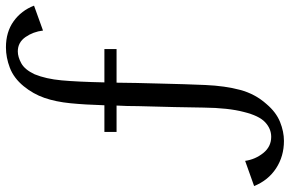

<svg xmlns="http://www.w3.org/2000/svg" viewBox="-284 -584 1000 663"><g transform="rotate(-90 216.5 -253.0)"><path d="M188 167Q160 200 126.5 213.5Q93 227 61 227Q8 227 -33.5 200Q-75 173 -95 124L-8 93Q-3 128 19 155.5Q41 183 75 183Q103 183 125.5 162Q148 141 161 88Q175 35 176 -51Q177 -137 181 -276Q181 -296 181.5 -314.5Q182 -333 183 -351H92V-393H184Q186 -460 191 -510.5Q196 -561 209.5 -600Q223 -639 250 -672Q278 -706 313.5 -719.5Q349 -733 384 -733Q437 -733 474 -706.5Q511 -680 528 -636L442 -605Q438 -639 419.5 -665.5Q401 -692 370 -692Q351 -692 329 -680Q307 -668 291 -634Q275 -595 270 -540.5Q265 -486 263 -393H378V-351H262Q262 -319 261 -282Q260 -245 259 -203Q257 -113 254 -44.5Q251 24 237 76Q223 128 188 167Z"/></g></svg>

Font: Joan
Style: Regular
Weight: 400
Designer: Paolo Biagini
Version: Version 1.001; ttfautohint (v1.8.4.7-5d5b);gftools[0.9.30]